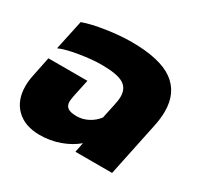

<svg xmlns="http://www.w3.org/2000/svg" viewBox="-127 -696 880 857"><g transform="rotate(30 313.5 -267.5)"><path d="M8 -143Q8 -170 14 -198L35 -301H236L217 -211Q213 -189 213 -182Q213 -160 227 -150Q241 -140 273 -140Q303 -140 331 -154.5Q359 -169 378 -194L394 -269Q400 -295 400 -314Q400 -357 367.5 -376Q335 -395 255 -395Q208 -395 143.5 -384.5Q79 -374 46 -359L79 -513Q123 -529 192.5 -539.5Q262 -550 321 -550Q467 -550 535.5 -501Q604 -452 604 -355Q604 -319 595 -277L537 0H348L358 -50Q323 -20 274 -2.5Q225 15 172 15Q95 15 51.5 -27.5Q8 -70 8 -143Z"/></g></svg>

Font: Prompt ExtraBold
Style: Italic
Weight: 800
Italic angle: -12°
Designer: Katatrad Team
Foundry: CadsonDemak
Version: Version 1.001